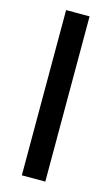

<svg xmlns="http://www.w3.org/2000/svg" viewBox="-112 -754 465 798"><g transform="rotate(15 120.0 -355.5)"><path d="M69 0V-711H170V0Z"/></g></svg>

Font: Mukta Malar Medium
Style: Regular
Weight: 500
Designer: Aadarsh Rajan, Girish Dalvi, Yashodeep Gholap
Foundry: Ek Type
Version: Version 2.538;PS 1.000;hotconv 16.6.51;makeotf.lib2.5.65220;